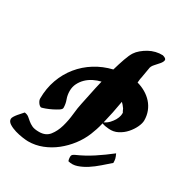

<svg xmlns="http://www.w3.org/2000/svg" viewBox="-172 -845 922 970"><g transform="rotate(30 289.0 -360.5)"><path d="M500 -719Q522 -713 521 -702.5Q520 -692 509.5 -679.5Q499 -667 486 -653Q473 -639 472 -624L462 -566Q460 -559 459.5 -551.5Q459 -544 458 -536Q484 -529 507 -515.5Q530 -502 547 -483Q564 -464 573.5 -439.5Q583 -415 583 -387Q583 -370 572.5 -347.5Q562 -325 544 -304.5Q526 -284 501 -271Q476 -258 447 -261Q436 -262 427 -263.5Q418 -265 408 -269Q403 -247 396.5 -228Q390 -209 384 -194Q368 -155 341.5 -120.5Q315 -86 281.5 -59.5Q248 -33 208.5 -17.5Q169 -2 127 -2Q116 -2 94 -5Q72 -8 50 -14.5Q28 -21 11.5 -31.5Q-5 -42 -5 -57Q-5 -63 0.5 -72Q6 -81 13.5 -90Q21 -99 28.5 -107Q36 -115 40 -120Q56 -118 65.5 -110Q75 -102 85 -93.5Q95 -85 109.5 -78Q124 -71 151 -71Q190 -71 210.5 -97Q231 -123 241.5 -159.5Q252 -196 256 -235.5Q260 -275 266 -301Q271 -323 279 -363Q287 -403 298 -449Q276 -444 255 -433.5Q234 -423 218 -407.5Q202 -392 192 -372Q182 -352 182 -328Q182 -304 190 -282.5Q198 -261 198 -238Q198 -230 185 -221.5Q172 -213 155 -204.5Q138 -196 121.5 -190Q105 -184 98 -183Q88 -186 80 -198Q72 -210 72 -220Q72 -279 90.5 -330.5Q109 -382 142 -422.5Q175 -463 220 -491Q265 -519 319 -532Q330 -570 341 -601.5Q352 -633 363 -650Q372 -664 387.5 -677Q403 -690 421 -700Q439 -710 459.5 -715Q480 -720 500 -719ZM543 -172Q551 -155 553 -146Q555 -137 555 -123Q533 -104 508.5 -82.5Q484 -61 458.5 -44.5Q433 -28 406.5 -19Q380 -10 354 -17Q352 -22 351 -28Q350 -34 350 -40Q350 -49 354 -53Q358 -57 366 -61Q414 -82 457.5 -110.5Q501 -139 543 -172ZM460 -386Q448 -403 438 -412Q432 -377 425 -342.5Q418 -308 410 -276Q427 -284 439 -297Q451 -310 458.5 -323.5Q466 -337 468.5 -349.5Q471 -362 469 -369Q468 -369 467 -371Q466 -373 464.5 -376Q463 -379 460 -386Z"/></g></svg>

Font: Praegefest
Style: Regular
Weight: 600
Designer: Peter Wiegel nach alter Vorlage
Foundry: Peter Wiegel
Version: Version 1.000